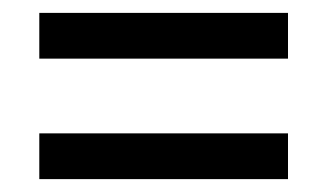

<svg xmlns="http://www.w3.org/2000/svg" viewBox="-20 -506 508 298"><path d="M41 -415V-486H427V-415ZM41 -228V-299H427V-228Z"/></svg>

Font: Noto Serif Ethiopic Condensed ExtraBold
Style: Regular
Weight: 800
Width: 3
Designer: Monotype Design Team
Foundry: Monotype Imaging Inc.
Version: Version 2.102; ttfautohint (v1.8.4.7-5d5b)